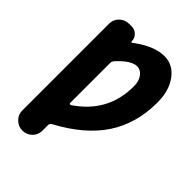

<svg xmlns="http://www.w3.org/2000/svg" viewBox="-220 -625 940 940"><g transform="rotate(45 250.0 -155.0)"><path d="M195.3 -37.1Q348.6 -140.6 347.7 -320.3Q347.7 -355.5 331.1 -377.9Q314.5 -400.4 290 -400.4Q249 -400.4 193.4 -338.9Q185.5 -331.1 184.6 -319.3V-41Q184.6 -37.1 188.5 -36.1Q192.4 -35.2 195.3 -37.1ZM349.6 -530.3Q408.2 -530.3 446.8 -479Q485.4 -427.7 485.4 -344.7Q485.4 -200.2 415 -92.8Q344.7 14.6 195.3 94.7Q185.5 99.6 184.6 111.3V150.4Q184.6 179.7 164.1 199.7Q143.6 219.7 114.7 219.7Q85.9 219.7 65.4 199.2Q44.9 178.7 44.9 150.4V-450.2Q44.9 -479.5 65.4 -499.5Q85.9 -519.5 115.2 -519.5H131.8Q154.3 -519.5 169.4 -504.4Q184.6 -489.3 184.6 -466.8Q184.6 -464.8 186.5 -463.9Q188.5 -462.9 190.4 -463.9Q277.3 -530.3 349.6 -530.3Z"/></g></svg>

Font: Rounded-X Mgen+ 1m bold
Style: Bold
Weight: 700
Designer: [Source Han Sans]
Ryoko NISHIZUKA  (kana & ideographs); Paul D. Hunt (Latin, Greek & Cyrillic); Wenlong ZHANG  (bopomofo
Version: Version 1.059.20150602